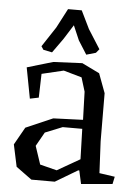

<svg xmlns="http://www.w3.org/2000/svg" viewBox="-54 -795 604 851"><g transform="rotate(5 248.0 -369.5)"><path d="M151 -56 226 -37 327 -95 323 -230H236L159 -199L124 -137ZM409 -182 416 -41 485 -31 478 2 339 14 326 -45H321L222 14H118L48 -37L27 -135L71 -213L191 -265L323 -270L319 -395L300 -457L219 -480L122 -457L119 -351L80 -343L54 -480L169 -514L298 -520L376 -482L408 -396ZM354 -571 312 -559 274 -619 246 -684 205 -619 160 -556 121 -564 111 -579 169 -667 214 -753H275L314 -673L368 -588Z"/></g></svg>

Font: Alike Angular
Style: Regular
Weight: 400
Version: Version 1.210